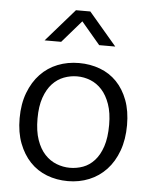

<svg xmlns="http://www.w3.org/2000/svg" viewBox="-51 -733 619 785"><g transform="rotate(5 258.5 -340.5)"><path d="M478 -240Q478 -181 461 -134.5Q444 -88 414 -56Q384 -24 343.5 -7.5Q303 9 257 9Q210 9 170 -6.5Q130 -22 101 -52.5Q72 -83 55 -127.5Q38 -172 38 -230Q38 -289 55.5 -335Q73 -381 103 -412.5Q133 -444 173.5 -460Q214 -476 261 -476Q307 -476 347 -461Q387 -446 416 -416Q445 -386 461.5 -342Q478 -298 478 -240ZM405 -235Q405 -284 392.5 -319.5Q380 -355 359.5 -377.5Q339 -400 312.5 -410.5Q286 -421 258 -421Q230 -421 203.5 -411Q177 -401 156.5 -379Q136 -357 123.5 -321.5Q111 -286 111 -235Q111 -184 123.5 -148Q136 -112 157 -89.5Q178 -67 205 -56.5Q232 -46 260 -46Q288 -46 314 -55.5Q340 -65 360.5 -87.5Q381 -110 393 -146Q405 -182 405 -235ZM402 -556H336L259 -647L180 -556H112L229 -690H288Z"/></g></svg>

Font: Mukta Vaani Light
Style: Regular
Weight: 300
Designer: Noopur Datye, Girish Dalvi, Yashodeep Gholap, Pallavi Karambelkar
Foundry: Ek Type
Version: Version 2.538;PS 1.000;hotconv 16.6.51;makeotf.lib2.5.65220;